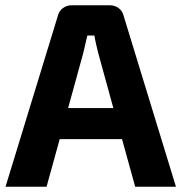

<svg xmlns="http://www.w3.org/2000/svg" viewBox="-20 -710 690 730"><path d="M444 -181 494 0H649L450 -650C444 -675 423 -690 397 -690H253C228 -690 206 -675 200 -650L1 0H157L207 -181ZM411 -299H239L297 -510C302 -531 307 -554 312 -575H339C342 -554 348 -531 353 -510Z"/></svg>

Font: SnT
Style: Bold
Weight: 700
Designer: Natanael Gama
Version: Version 1.001;PS 001.001;hotconv 1.0.70;makeotf.lib2.5.58329